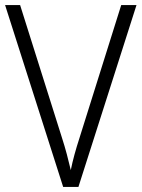

<svg xmlns="http://www.w3.org/2000/svg" viewBox="-20 -734 556 754"><path d="M516 -714 288 0H228L0 -714H59L223 -194Q234 -160 242.5 -128Q251 -96 258 -66Q264 -96 272.5 -127Q281 -158 293 -195L456 -714Z"/></svg>

Font: Noto Sans Myanmar UI SemiCondensed Light
Style: Regular
Weight: 300
Width: 4
Designer: Monotype Design Team
Foundry: Monotype Imaging Inc.
Version: Version 2.103; ttfautohint (v1.8.4.7-5d5b)